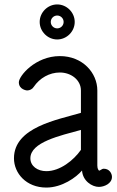

<svg xmlns="http://www.w3.org/2000/svg" viewBox="-20 -834 527 866"><path d="M238 -764C254 -764 267 -751 267 -735C267 -719 254 -706 238 -706C222 -706 209 -719 209 -735C209 -751 222 -764 238 -764ZM317 -735C317 -778 281 -814 238 -814C195 -814 159 -778 159 -735C159 -692 195 -656 238 -656C281 -656 317 -692 317 -735ZM345 -248V-158C312 -111 251 -62 189 -62C149 -62 117 -85 117 -120C117 -193 251 -222 345 -248ZM65 -463C65 -429 102 -426 102 -426C114 -426 126 -432 132 -442C159 -482 203 -507 250 -507C301 -507 345 -473 345 -426V-325C241 -294 43 -261 43 -120C43 -53 98 12 189 12C260 12 324 -34 350 -65C353 -18 395 9 426 9C450 9 485 -6 485 -36C485 -51 474 -73 448 -73C438 -73 430 -62 426 -65C426 -66 419 -70 419 -87V-426C419 -505 353 -581 250 -581C139 -581 65 -491 65 -463Z"/></svg>

Font: LS
Style: Regular
Weight: 400
Designer: BSozoo
Foundry: BSozoo
Version: Version 001.000